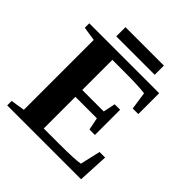

<svg xmlns="http://www.w3.org/2000/svg" viewBox="-208 -933 1083 1083"><g transform="rotate(45 333.5 -392.0)"><path d="M17.1 -35.6 101.1 -48.8V-606.4L17.1 -619.1V-654.8H574.7V-488.3H530.3L514.6 -594.2Q460 -601.1 356.4 -601.1H254.9V-360.8H426.3L441.4 -433.1H484.9V-231.9H441.4L426.3 -306.2H254.9V-53.7H378.4Q504.4 -53.7 543.5 -61.5L571.3 -182.6H615.7L606.4 0H17.1ZM176.8 -710.4V-783.7H483.4V-710.4Z"/></g></svg>

Font: Liberation Serif
Style: Bold
Weight: 700
Designer: Steve Matteson
Foundry: Ascender Corporation
Version: Version 2.1.5